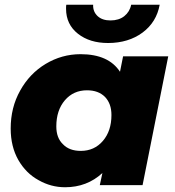

<svg xmlns="http://www.w3.org/2000/svg" viewBox="-20 -779 735 808"><path d="M498 -542H688L580 0H400L411 -51C368 -11 315 9 254 9C214 9 177 -1 142 -21C107 -40 78 -69 57 -106C36 -143 25 -187 25 -238C25 -297 38 -350 65 -398C91 -445 127 -483 172 -510C217 -537 266 -551 319 -551C398 -551 453 -526 485 -477ZM320 -144C358 -144 389 -158 413 -186C437 -214 449 -250 449 -295C449 -327 440 -352 422 -371C403 -390 378 -399 346 -399C308 -399 277 -385 253 -357C229 -329 217 -292 217 -247C217 -215 226 -190 245 -172C263 -153 288 -144 320 -144ZM435 -598C383 -598 341 -611 308 -637C275 -663 258 -698 258 -742C258 -749 258 -755 259 -759H372C371 -739 378 -723 391 -711C404 -699 422 -693 445 -693C468 -693 488 -699 503 -711C518 -723 528 -739 532 -759H652C643 -710 619 -671 580 -642C541 -613 492 -598 435 -598Z"/></svg>

Font: My Font
Style: Italic
Weight: 500
Designer: Julieta Ulanovsky
Foundry: Julieta Ulanovsky
Version: ""